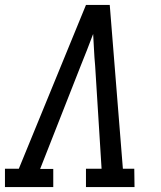

<svg xmlns="http://www.w3.org/2000/svg" viewBox="-30 -755 650 775"><path d="M-10 0V-74H46L317 -735H413L466 -74H512L513 0H317V-74H380L354 -490Q351 -522 349.5 -554Q348 -586 346 -618Q334 -586 321.5 -554Q309 -522 296 -490L132 -73H185V0Z"/></svg>

Font: Iosevka Etoile
Style: Italic
Weight: 400
Italic angle: -9°
Designer: Belleve Invis
Foundry: Belleve Invis
Version: Version 22.1.2; ttfautohint (v1.8.4)